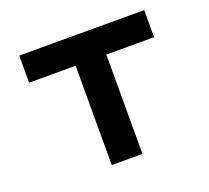

<svg xmlns="http://www.w3.org/2000/svg" viewBox="-120 -850 1088 999"><g transform="rotate(-20 424.5 -350.0)"><path d="M336.6 0V-550.1H79.1V-700H771.1V-550.1H506.6V0Z"/></g></svg>

Font: Lexend Peta
Style: Regular
Weight: 400
Designer: Bonnie Shaver-Troup, Thomas Jockin
Foundry: Lexend
Version: Version 1.007